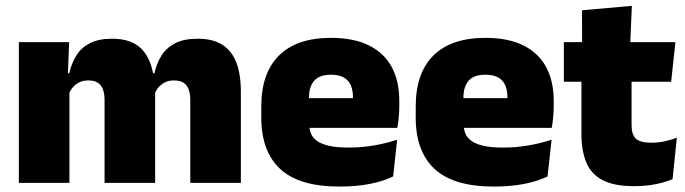

<svg xmlns="http://www.w3.org/2000/svg" viewBox="-20 -640 2399 672"><path d="M646 0V-288Q646 -310 640.8 -325.8Q635.5 -341.5 623 -350Q610.5 -358.5 588.5 -358.5Q571 -358.5 557.8 -352Q544.5 -345.5 535.2 -334.8Q526 -324 521 -310.5L505.5 -383.5H520.5Q528 -418 545 -445.2Q562 -472.5 592.8 -488.5Q623.5 -504.5 672 -504.5Q724 -504.5 757.2 -484Q790.5 -463.5 806.8 -422.2Q823 -381 823 -318.5V0ZM46 0V-492.5H222L216.5 -352.5L223 -348V0ZM346 0V-288Q346 -310 340.8 -325.8Q335.5 -341.5 323 -350Q310.5 -358.5 288.5 -358.5Q271 -358.5 257.8 -352Q244.5 -345.5 235.2 -334.8Q226 -324 221 -310.5L194 -383.5H222.5Q230 -418 246.8 -445.2Q263.5 -472.5 294 -488.5Q324.5 -504.5 372 -504.5Q440.5 -504.5 475.2 -469Q510 -433.5 518.5 -366.5Q519.5 -356.5 521.2 -341Q523 -325.5 523 -314V0Z M1168.5 13Q1027 13 960.8 -48.5Q894.5 -110 894.5 -228.5V-267Q894.5 -384.5 956.8 -446Q1019 -507.5 1138.5 -507.5Q1218 -507.5 1271 -481.2Q1324 -455 1350.8 -405.8Q1377.5 -356.5 1377.5 -287V-271.5Q1377.5 -251.5 1375.8 -230.8Q1374 -210 1370.5 -192.5H1212Q1214 -223 1214.8 -250Q1215.5 -277 1215.5 -298.5Q1215.5 -324.5 1207.5 -342.2Q1199.5 -360 1182.5 -369.2Q1165.5 -378.5 1138.5 -378.5Q1098 -378.5 1079.8 -357.5Q1061.5 -336.5 1061.5 -298V-253.5L1062.5 -234.5V-203.5Q1062.5 -188 1068 -173.5Q1073.5 -159 1088.2 -147.8Q1103 -136.5 1130.2 -130Q1157.5 -123.5 1201 -123.5Q1245.5 -123.5 1288 -130.8Q1330.5 -138 1370 -151L1356 -22.5Q1321.5 -5.5 1273.8 3.8Q1226 13 1168.5 13ZM988 -192.5V-296.5H1335V-192.5Z M1709 13Q1567.5 13 1501.2 -48.5Q1435 -110 1435 -228.5V-267Q1435 -384.5 1497.2 -446Q1559.5 -507.5 1679 -507.5Q1758.5 -507.5 1811.5 -481.2Q1864.5 -455 1891.2 -405.8Q1918 -356.5 1918 -287V-271.5Q1918 -251.5 1916.2 -230.8Q1914.5 -210 1911 -192.5H1752.5Q1754.5 -223 1755.2 -250Q1756 -277 1756 -298.5Q1756 -324.5 1748 -342.2Q1740 -360 1723 -369.2Q1706 -378.5 1679 -378.5Q1638.5 -378.5 1620.2 -357.5Q1602 -336.5 1602 -298V-253.5L1603 -234.5V-203.5Q1603 -188 1608.5 -173.5Q1614 -159 1628.8 -147.8Q1643.5 -136.5 1670.8 -130Q1698 -123.5 1741.5 -123.5Q1786 -123.5 1828.5 -130.8Q1871 -138 1910.5 -151L1896.5 -22.5Q1862 -5.5 1814.2 3.8Q1766.5 13 1709 13ZM1528.5 -192.5V-296.5H1875.5V-192.5Z M2198.5 11.5Q2130 11.5 2089.8 -9.2Q2049.5 -30 2032.2 -71Q2015 -112 2015 -172V-436H2190.5V-202Q2190.5 -170 2205 -155.2Q2219.5 -140.5 2262 -140.5Q2285 -140.5 2307.8 -145.8Q2330.5 -151 2349 -158L2334 -13Q2308 -2 2274 4.8Q2240 11.5 2198.5 11.5ZM1953.5 -354V-492.5H2344L2329 -354ZM2017.5 -480.5 2017 -604 2191.5 -619.5 2185.5 -480.5Z"/></svg>

Font: Anek Odia Medium ExtraBold
Style: Regular
Weight: 800
Version: Version 1.003